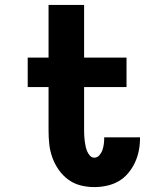

<svg xmlns="http://www.w3.org/2000/svg" viewBox="-20 -755 640 783"><path d="M364 8Q336 8 308.5 1Q281 -6 258.5 -22.5Q236 -39 219.5 -62.5Q203 -86 193.5 -112.5Q184 -139 181 -166.5Q178 -194 178 -223V-400H93V-520H178V-735H323V-520H496V-400H323V-223Q323 -212 323.5 -201.5Q324 -191 325.5 -180Q327 -169 329 -159Q331 -149 335 -139Q339 -129 346.5 -120.5Q354 -112 364 -112Q377 -112 385.5 -122Q394 -132 398 -144Q402 -156 403.5 -168.5Q405 -181 405 -193V-195H551V-191Q551 -165 546 -140Q541 -115 530 -91.5Q519 -68 502 -48Q485 -28 463 -15.5Q441 -3 415.5 2.5Q390 8 364 8Z"/></svg>

Font: Iosevka Heavy Extended
Style: Regular
Weight: 900
Width: 7
Monospace: yes
Designer: Belleve Invis
Foundry: Belleve Invis
Version: Version 32.5.0; ttfautohint (v1.8.4)